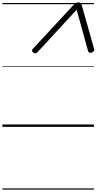

<svg xmlns="http://www.w3.org/2000/svg" viewBox="-20 -1058 805 1601"><path d="M258 -655 584 -1007Q599 -1023 609.5 -1030.5Q620 -1038 634 -1038Q649 -1038 654.5 -1030.5Q660 -1023 664 -1007L764 -653Q767 -642 763.5 -634Q760 -626 746 -620Q732 -615 724 -619.5Q716 -624 713 -637L619 -977L295 -625Q284 -614 275 -613.5Q266 -613 255 -621Q246 -629 246.5 -637Q247 -645 258 -655ZM0 513H763V523H0ZM0 -20H763V0H0ZM0 -505H763V-500H0ZM0 -1033H763V-1023H0Z"/></svg>

Font: Playwrite IN Guides
Style: Regular
Weight: 400
Designer: Veronika Burian, José Scaglione
Foundry: TypeTogether
Version: Version 1.003